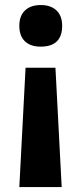

<svg xmlns="http://www.w3.org/2000/svg" viewBox="-20 -566 326 766"><path d="M228 -462.9Q228 -379.9 142.1 -379.9Q101.6 -379.9 79.3 -401.4Q57.1 -422.9 57.1 -462.9Q57.1 -502.9 79.8 -524.4Q102.5 -545.9 142.6 -545.9Q182.6 -545.9 205.3 -524.4Q228 -502.9 228 -462.9ZM82 -295.9H201.2L226.1 180.2H57.1Z"/></svg>

Font: NotoSans-Bold
Style: Bold
Weight: 700
Designer: Monotype Design team
Foundry: Monotype Imaging Inc.
Version: Version 1.04